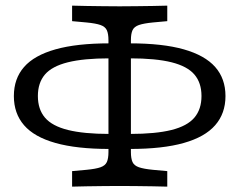

<svg xmlns="http://www.w3.org/2000/svg" viewBox="-20 -635 870 698"><path d="M452.2 -93.5V-148.1Q546.2 -148.1 603.5 -162.5Q660.7 -176.9 686.6 -207.3Q712.5 -237.7 712.5 -286Q712.5 -333.8 686.8 -364Q661.1 -394.1 603.9 -408.5Q546.7 -422.9 452.2 -422.9V-477.4Q571.4 -477.4 648.1 -455.6Q724.9 -433.8 762.3 -391.5Q799.7 -349.1 799.7 -285.7Q799.7 -222.6 762.3 -179.8Q725 -137 648.2 -115.3Q571.5 -93.5 452.2 -93.5ZM377.9 -93.5Q258.7 -93.5 181.5 -115.3Q104.4 -137 67.4 -179.8Q30.4 -222.6 30.4 -285.7Q30.4 -349.1 67.5 -391.5Q104.5 -433.8 181.7 -455.6Q258.8 -477.4 377.9 -477.4V-422.9Q284.2 -422.9 226.6 -408.5Q169 -394.1 143.3 -364Q117.7 -333.8 117.7 -286Q117.7 -237.7 143.5 -207.3Q169.4 -176.9 227 -162.5Q284.6 -148.1 377.9 -148.1ZM406.6 41.1Q382.5 41.1 353.3 41.5Q324.2 41.9 295.1 42.3Q266 42.7 242.1 43.5V-12.9L294.7 -17.7Q328.2 -20.9 345.3 -26.9Q362.4 -32.9 368.4 -45.8Q374.3 -58.8 374.3 -82.3V-488.7Q374.3 -512.3 368.4 -525.2Q362.4 -538.1 345.3 -544.1Q328.2 -550.1 294.7 -553.3L242.1 -558.1V-614.5Q266 -613.7 295.1 -613.3Q324.2 -612.9 353.3 -612.5Q382.5 -612.1 406.6 -612.1H415.5H423.5Q447.7 -612.1 476.8 -612.5Q505.9 -612.9 535.4 -613.3Q564.8 -613.7 588.1 -614.5V-558.1L535.5 -553.3Q502.7 -550.1 485.2 -544.1Q467.8 -538.1 461.8 -525.2Q455.9 -512.3 455.9 -488.7V-82.3Q455.9 -58.8 461.8 -45.8Q467.8 -32.9 485.2 -26.9Q502.7 -20.9 535.5 -17.7L588.1 -12.9V43.5Q564.8 42.7 535.4 42.3Q505.9 41.9 476.8 41.5Q447.7 41.1 423.5 41.1H415.5Z"/></svg>

Font: Playfair 5pt SemiExpanded Light
Style: Regular
Weight: 300
Width: 6
Designer: Claus Eggers Sørensen
Foundry: Claus Eggers Sørensen
Version: Version 2.203